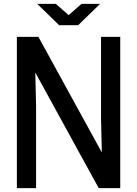

<svg xmlns="http://www.w3.org/2000/svg" viewBox="-20 -970 707 990"><path d="M268 -950 334 -892 400 -950H496L383 -840H285L172 -950ZM600 0H489L162 -596L166 -423V0H67V-780H178L505 -184L501 -357V-780H600Z"/></svg>

Font: Coupeur_Texte
Style: Regular
Weight: 400
Designer: Léa Rolland
Version: Version 1.000;PS 001.000;hotconv 1.0.88;makeotf.lib2.5.64775